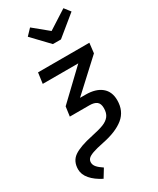

<svg xmlns="http://www.w3.org/2000/svg" viewBox="-271 -853 936 1137"><g transform="rotate(-30 197.0 -284.0)"><path d="M-25 90Q-25 34 15 6Q55 -22 146 -41Q199 -52 228.5 -63.5Q258 -75 273.5 -95Q289 -115 289 -149Q289 -180 272.5 -193Q256 -206 223 -206H89L98 -271L290 -454H47L57 -527H408L400 -459L197 -272H235Q304 -272 342.5 -240.5Q381 -209 381 -150Q381 -76 329.5 -34Q278 8 182 27Q132 37 106 46.5Q80 56 70.5 66.5Q61 77 61 92Q61 109 74 124Q87 139 113 156L78 213Q29 188 2 156.5Q-25 125 -25 90ZM409 -740 272 -628H217L110 -740L149 -781L249 -699L377 -781Z"/></g></svg>

Font: Fira Sans Condensed
Style: Italic
Weight: 400
Width: 3
Italic angle: -8°
Designer: bBox Type GmbH & Carrois Corporate GbR & Edenspiekermann AG
Foundry: bBox Type GmbH & Carrois Corporate GbR & Edenspiekermann AG
Version: Version 4.301